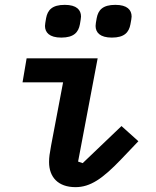

<svg xmlns="http://www.w3.org/2000/svg" viewBox="-20 -755 640 787"><path d="M289.4 12.1C350.1 12.1 399.9 -22 476.2 -101.6L547.2 -176.1L478 -238.3L318.9 -86.3L300.1 -92.7L380.3 -516H89.1L72.4 -417.6H238.6L189.3 -157.7C183.6 -126.4 181.1 -110.1 181.1 -90.9C181.1 -29.1 218 12.1 289.4 12.1ZM164.4 -648.8C164.4 -622.2 182.2 -600.9 231.2 -600.9C283 -600.9 301.5 -622.9 307.5 -655.2C310 -670.5 312.1 -680.8 312.1 -687.1C312.1 -714.1 294.4 -735.1 245.4 -735.1C193.2 -735.1 175.1 -713.4 169 -680.8C166.5 -665.8 164.4 -655.2 164.4 -648.8ZM371.8 -648.8C371.8 -622.2 389.6 -600.9 438.6 -600.9C490.4 -600.9 508.5 -622.9 514.6 -655.2C517.4 -670.5 519.5 -680.8 519.5 -687.1C519.5 -714.1 501.8 -735.1 452.8 -735.1C400.6 -735.1 382.5 -713.4 376.4 -680.8C373.6 -665.8 371.8 -655.2 371.8 -648.8Z"/></svg>

Font: Margiela Mono Italic SmBold It
Style: Regular
Weight: 600
Designer: Mike Abbink, Paul van der Laan, Pieter van Rosmalen
Foundry: Bold Monday
Version: Version 2.003 2021